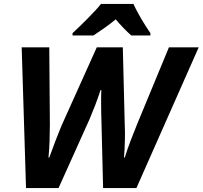

<svg xmlns="http://www.w3.org/2000/svg" viewBox="-20 -954 1028 974"><path d="M90 -714H230L233 -324Q233 -286 231.5 -240Q230 -194 226 -155H230Q244 -194 261 -238.5Q278 -283 291 -314L471 -714H603L613 -314Q614 -302 614 -283Q614 -264 613.5 -242Q613 -220 612 -197.5Q611 -175 609 -155H613Q626 -197 644 -244Q662 -291 676 -325L837 -714H988L672 0H503L495 -325Q494 -358 493.5 -381.5Q493 -405 493 -424.5Q493 -444 493 -461Q493 -478 494 -497H490Q477 -457 463 -420.5Q449 -384 435 -351L277 0H112ZM348 -786Q362 -799 382 -818Q402 -837 422 -857.5Q442 -878 461 -898Q480 -918 492 -934H657Q665 -916 675.5 -896.5Q686 -877 697.5 -857Q709 -837 721 -819Q733 -801 743 -786V-774H646Q629 -789 606.5 -812Q584 -835 567 -856Q538 -832 510.5 -812.5Q483 -793 454 -774H348Z"/></svg>

Font: BC Sans
Style: Bold Italic
Weight: 700
Italic angle: -12°
Designer: Monotype Design Team
Province of B.C.
Foundry: Monotype Imaging Inc.
Version: Version 2.000;GOOG;noto-source:20170915:90ef993387c0